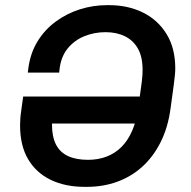

<svg xmlns="http://www.w3.org/2000/svg" viewBox="-20 -716 742 746"><path d="M308 10Q234 10 177.5 -17Q121 -44 89.5 -97Q58 -150 58 -229Q58 -242 59 -256Q60 -270 63 -290Q66 -310 70 -341H195Q190 -307 187 -286Q184 -265 183 -253Q182 -241 182 -232Q182 -185 197.5 -154.5Q213 -124 244.5 -109.5Q276 -95 322 -95Q361 -95 394 -107.5Q427 -120 452 -145Q477 -170 493.5 -208Q510 -246 517 -297Q522 -334 525.5 -358.5Q529 -383 531 -399Q533 -415 533.5 -425.5Q534 -436 534 -445Q534 -495 516 -527Q498 -559 465.5 -575Q433 -591 390 -591Q346 -591 307 -575Q268 -559 242 -526.5Q216 -494 211 -444L210 -434H88L90 -450Q98 -510 126 -555.5Q154 -601 197 -632.5Q240 -664 291 -680Q342 -696 396 -696H404Q477 -696 535 -667.5Q593 -639 627 -584Q661 -529 661 -450Q661 -429 655 -385Q649 -341 643 -297Q633 -221 604 -163.5Q575 -106 532 -67.5Q489 -29 434.5 -9.5Q380 10 318 10ZM76 -236 91 -341H626L611 -236Z"/></svg>

Font: Chivo Medium
Style: Italic
Weight: 500
Italic angle: -8.05°
Designer: Hector Gatti
Foundry: Omnibus-Type
Version: Version 2.002